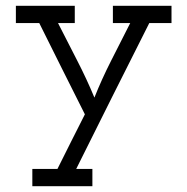

<svg xmlns="http://www.w3.org/2000/svg" viewBox="-20 -395 649 665"><path d="M300 250H92V190H179Q203 142 226.5 95Q250 48 274 1Q234 -78 195 -156.5Q156 -235 116 -315H35V-375H239V-315H181Q214 -250 247 -186Q280 -122 307 -57Q332 -120 365 -185Q398 -250 431 -315H371V-375H574V-315H497Q433 -188 370 -62.5Q307 63 244 190H300Z"/></svg>

Font: Josefin Slab SemiBold
Style: Regular
Weight: 600
Designer: Santiago Orozco
Foundry: Typemade
Version: Version 2.000